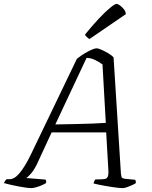

<svg xmlns="http://www.w3.org/2000/svg" viewBox="-47 -969 781 989"><path d="M113 0Q106 0 89.5 -2Q73 -4 52.5 -8Q32 -12 11 -16.5Q-10 -21 -27 -26Q-25 -31 -20.5 -37.5Q-16 -44 -12 -46H3Q15 -46 27.5 -53.5Q40 -61 53.5 -77Q67 -93 81.5 -116.5Q96 -140 111 -171L349 -666Q360 -675 374 -684.5Q388 -694 403 -702Q418 -710 430.5 -715Q443 -720 450 -720Q460 -720 477.5 -712Q495 -704 512.5 -693.5Q530 -683 538 -673L576 -73Q578 -59 580.5 -54.5Q583 -50 597 -48L649 -43Q651 -42 652 -35.5Q653 -29 653 -26Q644 -20 630.5 -14Q617 -8 605 -4Q593 0 585 0Q577 0 561.5 -1.5Q546 -3 528 -6Q510 -9 492 -12Q474 -15 458.5 -18.5Q443 -22 435 -24Q436 -30 439 -36.5Q442 -43 445 -45H460Q481 -45 492.5 -47Q504 -49 508.5 -60Q513 -71 511 -97L500 -287H219L144 -125Q129 -94 113 -75.5Q97 -57 88 -52L187 -44Q189 -42 190.5 -37.5Q192 -33 190 -26Q179 -19 164 -13Q149 -7 135.5 -3.5Q122 0 113 0ZM238 -328Q298 -329 344.5 -330Q391 -331 429 -332.5Q467 -334 498 -336L481 -637Q465 -649 444 -659.5Q423 -670 399 -671ZM414 -768Q408 -771 400 -778.5Q392 -786 391 -791Q429 -838 462.5 -873.5Q496 -909 520.5 -929Q545 -949 553 -949Q560 -949 571 -941Q582 -933 591.5 -921Q601 -909 601 -896Z"/></svg>

Font: Texturina 12pt Thin
Style: Italic
Weight: 250
Italic angle: -11°
Designer: Guillermo Torres Carreño
Foundry: Omnibus-Type
Version: Version 1.002